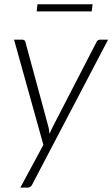

<svg xmlns="http://www.w3.org/2000/svg" viewBox="-20 -678 512 874"><path d="M44 0ZM126.5 162Q119.5 176 106 176H72.5L177.5 -18.5L44 -497.5H81Q88 -497.5 91.5 -494.2Q95 -491 96 -485.5L201 -98.5Q204 -83.5 205.5 -68.5Q208.5 -76 212 -83.5Q215.5 -91 219 -98.5L419.5 -487Q422 -492.5 426.5 -495Q431 -497.5 435.5 -497.5H472ZM150.5 -658.5H401.5L397.5 -626H147Z"/></svg>

Font: Lato Light
Style: Italic
Weight: 300
Italic angle: -7°
Designer: Lukasz Dziedzic
Foundry: tyPoland Lukasz Dziedzic
Version: Version 2.007; 2014-02-27